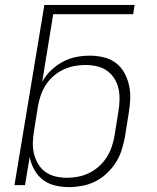

<svg xmlns="http://www.w3.org/2000/svg" viewBox="-20 -755 640 783"><path d="M261 8Q231 8 203 1Q175 -6 154 -22.5Q133 -39 119.5 -63.5Q106 -88 101 -115L82 0H39L161 -735H529L523 -697H197L152 -421Q166 -447 188 -468Q210 -489 236 -503Q262 -517 290 -522.5Q318 -528 346 -528Q375 -528 402.5 -521.5Q430 -515 451.5 -499Q473 -483 486.5 -459Q500 -435 506 -408Q512 -381 511 -352Q510 -323 505 -294L489 -194Q484 -168 475.5 -141.5Q467 -115 451.5 -91Q436 -67 414.5 -47Q393 -27 367.5 -14.5Q342 -2 314.5 3Q287 8 261 8ZM253 -30Q276 -30 299 -34.5Q322 -39 343.5 -49.5Q365 -60 383.5 -76.5Q402 -93 415 -113.5Q428 -134 435.5 -156Q443 -178 447 -201L463 -301Q467 -325 467.5 -348.5Q468 -372 463 -394.5Q458 -417 445.5 -436Q433 -455 415 -467.5Q397 -480 374 -485Q351 -490 327 -490Q305 -490 282 -485.5Q259 -481 238 -471Q217 -461 198.5 -445Q180 -429 167 -409Q154 -389 146.5 -367Q139 -345 135 -323L119 -223Q115 -199 114 -175Q113 -151 118.5 -128.5Q124 -106 135.5 -86.5Q147 -67 165 -54Q183 -41 206 -35.5Q229 -30 253 -30Z"/></svg>

Font: Iosevka SS04 XLt Ex
Style: Italic
Weight: 200
Width: 7
Italic angle: -9°
Monospace: yes
Designer: Belleve Invis
Foundry: Belleve Invis
Version: Version 19.0.0; ttfautohint (v1.8.4)